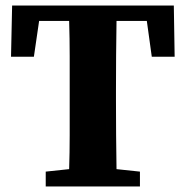

<svg xmlns="http://www.w3.org/2000/svg" viewBox="-20 -677 674 697"><path d="M20 -471 24 -657H611L614 -471H531L513 -601H403Q402 -539 401.5 -475.5Q401 -412 401 -347V-311Q401 -249 401.5 -187Q402 -125 403 -63L488 -54V0H146V-54L231 -63Q233 -124 233 -186Q233 -248 233 -310V-347Q233 -410 233 -473.5Q233 -537 231 -601H122L103 -471Z"/></svg>

Font: Source Serif 4
Style: Bold
Weight: 700
Designer: Frank Grießhammer
Foundry: Adobe
Version: Version 4.005;hotconv 1.1.0;makeotfexe 2.6.0